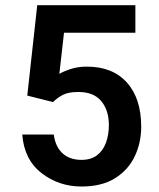

<svg xmlns="http://www.w3.org/2000/svg" viewBox="-20 -695 602 725"><path d="M83 -334 120.6 -675.3H491.2V-571.3H221.7L204.1 -416Q219.2 -425.3 246.6 -434.3Q273.9 -443.4 308.1 -443.4Q405.3 -443.4 459.2 -383.3Q513.2 -323.2 513.2 -216.8Q513.2 -156.2 488.8 -104.7Q464.4 -53.2 414.3 -22Q364.3 9.3 288.1 9.3Q202.1 9.3 136.7 -41.5Q71.3 -92.3 64 -187H183.1Q189 -141.1 216.1 -116.2Q243.2 -91.3 287.6 -91.3Q323.2 -91.3 345.9 -108.4Q368.7 -125.5 379.9 -155.5Q391.1 -185.5 391.1 -223.1Q391.1 -278.3 362.5 -313Q334 -347.7 275.9 -347.7Q237.3 -347.7 216.6 -336.4Q195.8 -325.2 180.2 -309.6Z"/></svg>

Font: Robert Sans
Style: Bold
Weight: 700
Designer: Christian Robertson (extended by Adam Twardoch)
Foundry: Google
Version: Version 12.135;April 2, 2019;FontCreator 11.5.0.2425 64-bit;